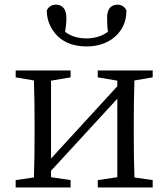

<svg xmlns="http://www.w3.org/2000/svg" viewBox="-20 -823 738 843"><path d="M360.4 -619.1Q260.7 -619.1 212.9 -688.5Q185.5 -728.5 185.5 -777.3Q197.3 -801.8 224.6 -802.7Q262.7 -802.7 270.5 -760.7Q271.5 -752.9 271.5 -744.1Q271.5 -715.8 265.6 -683.6Q302.7 -654.3 360.4 -654.3Q416 -655.3 454.1 -683.6Q450.2 -707 450.2 -744.1Q450.2 -796.9 488.3 -801.8Q492.2 -802.7 495.1 -802.7Q523.4 -801.8 535.2 -777.3Q535.2 -695.3 468.8 -649.4Q422.9 -619.1 360.4 -619.1ZM650.4 -483.4 570.3 -469.7Q567.4 -387.7 567.4 -286.1V-227.5Q567.4 -127 570.3 -43.9L650.4 -32.2V0H409.2V-32.2L495.1 -44.9V-389.6L204.1 -73.2V-44.9L290 -32.2V0H48.8V-32.2L128.9 -43.9Q131.8 -127.9 131.8 -227.5V-286.1Q131.8 -387.7 128.9 -469.7L48.8 -483.4V-513.7H290V-483.4L204.1 -468.8V-127L495.1 -444.3V-468.8L409.2 -483.4V-513.7H650.4Z"/></svg>

Font: GenYoMin JP Regular
Style: Regular
Weight: 400
Version: Version 1.001;PS 1;hotconv 16.6.51;makeotf.lib2.5.65220 DEVE